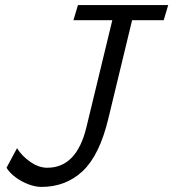

<svg xmlns="http://www.w3.org/2000/svg" viewBox="-20 -716 675 748"><path d="M283.7 -696.3H635.3L617.7 -637.2H494.6L402.3 -254.9Q368.2 -111.8 302.5 -49.8Q236.8 12.2 141.1 12.2Q118.2 12.2 90.8 2Q63.5 -8.3 40.3 -25.6Q17.1 -43 5.4 -62.5L46.4 -138.7Q64.5 -108.9 97.7 -85.7Q130.9 -62.5 164.1 -62.5Q278.3 -62.5 316.4 -219.2L417.5 -637.2H266.1Z"/></svg>

Font: Lesson One Light
Style: Italic
Weight: 300
Italic angle: -14°
Designer: But Ko, Victor Gaultney, Annie Olsen, Julie Remington, Don Collingsworth, Eric Hays, Becca Hirsbrunner
Version: Version 1.100